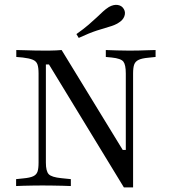

<svg xmlns="http://www.w3.org/2000/svg" viewBox="-20 -781 721 806"><path d="M500 5.6 185.5 -510.5H172.6V-201.6H141.9V-472.6Q141.9 -497.6 137.1 -510.9Q132.3 -524.2 117.7 -530.2Q103.2 -536.3 75.8 -539.5L48.4 -541.9V-571Q62.1 -571 81.9 -570.2Q101.6 -569.4 125 -569Q148.4 -568.5 171 -568.5H183.9Q201.6 -568.5 215.7 -569.4Q229.8 -570.2 238.7 -571L495.2 -151.6H508.1V-472.6Q508.1 -508.9 498 -522.2Q487.9 -535.5 449.2 -539.5L424.2 -541.9V-571Q442.7 -570.2 470.2 -569.4Q497.6 -568.5 523.4 -568.5Q543.5 -568.5 564.1 -569Q584.7 -569.4 602.8 -570.2Q621 -571 633.1 -571V-541.9L602.4 -538.7Q575.8 -536.3 562.1 -529.8Q548.4 -523.4 543.5 -510.5Q538.7 -497.6 538.7 -472.6V5.6ZM172.6 -98.4Q172.6 -62.1 184.7 -49.6Q196.8 -37.1 237.1 -33.1L277.4 -29V0Q262.1 -0.8 242.3 -1.2Q222.6 -1.6 200.4 -2Q178.2 -2.4 158.1 -2.4Q137.9 -2.4 117.3 -2Q96.8 -1.6 78.6 -1.2Q60.5 -0.8 47.6 0V-29L79 -32.3Q105.6 -34.7 119.4 -41.1Q133.1 -47.6 137.5 -60.5Q141.9 -73.4 141.9 -98.4V-201.6H172.6ZM310.5 -621.8 300.8 -637.9Q331.5 -659.7 351.6 -677Q371.8 -694.4 386.3 -708.1Q400.8 -721.8 412.5 -732.7Q424.2 -743.5 437.1 -751.6Q457.3 -762.9 474.6 -760.1Q491.9 -757.3 500 -742.7Q508.1 -729 502 -712.5Q496 -696 476.6 -684.7Q461.3 -675 439.5 -669Q417.7 -662.9 386.7 -652.8Q355.6 -642.7 310.5 -621.8Z"/></svg>

Font: Playfair 5pt SemiExpanded Light Light
Style: Regular
Weight: 300
Version: Version 2.203